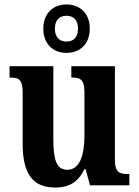

<svg xmlns="http://www.w3.org/2000/svg" viewBox="-20 -834 624 864"><path d="M279 -596C338 -596 384 -634 384 -705C384 -776 338 -814 279 -814C221 -814 175 -776 175 -705C175 -634 221 -596 279 -596ZM279 -647C251 -647 227 -663 227 -705C227 -747 251 -763 279 -763C308 -763 331 -747 331 -705C331 -663 308 -647 279 -647ZM229 10C290 10 332 -14 360 -73H365L385 0H562V-51H554C521 -51 497 -56 497 -115V-536H301V-485H304C338 -485 360 -479 360 -420V-225C360 -131 337 -70 283 -70C233 -70 220 -117 220 -210V-536H23V-485H26C68 -485 82 -473 82 -416V-187C82 -52 127 10 229 10Z"/></svg>

Font: Noto Serif Condensed
Style: Bold
Weight: 700
Width: 3
Designer: Monotype Design Team
Foundry: Monotype Imaging Inc.
Version: Version 2.015